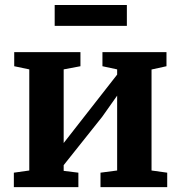

<svg xmlns="http://www.w3.org/2000/svg" viewBox="-20 -770 745 790"><path d="M37 0V-59.5L100.5 -68.5V-484.5L38.5 -497.5V-555.5H311V-497.5L242 -484.5V-181.5L302.5 -259L462 -463V-484.5L401.5 -497.5V-555.5H665V-497.5L603.5 -484V-68.5L668 -59.5V0H393.5V-59.5L462 -68.5V-376.5L400.5 -289.5L242 -90.5V-67L302.5 -59.5V0ZM502 -749.5V-663.5H205V-749.5Z"/></svg>

Font: Merriweather
Style: Bold
Weight: 700
Designer: Eben Sorkin
Foundry: Eben Sorkin
Version: Version 2.100; ttfautohint (v1.7.19-72a1) -l 8 -r 50 -G 200 